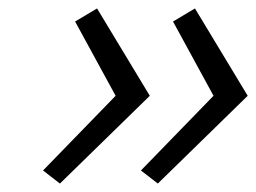

<svg xmlns="http://www.w3.org/2000/svg" viewBox="-20 -563 607 455"><path d="M210 -543 158 -512 254 -336 82 -159 122 -128 335 -336ZM314 -159 354 -128 567 -336 442 -543 390 -512 486 -336Z"/></svg>

Font: LT Wave Text Light Italic
Style: Regular
Weight: 300
Designer: Daniel Lyons
Version: Version 2.5 (Glyphs App)